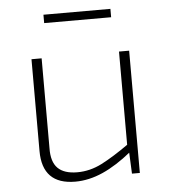

<svg xmlns="http://www.w3.org/2000/svg" viewBox="-50 -697 662 754"><g transform="rotate(-5 281.5 -320.0)"><path d="M127 -482V-128Q126 -74 151 -49Q176 -24 228 -24Q278 -24 325 -48Q372 -72 437 -118L440 -85Q381 -37 326 -12.5Q271 12 217 12Q87 12 87 -120V-482ZM472 -482V0H441L437 -89L432 -105V-482ZM413 -652V-619H149V-652Z"/></g></svg>

Font: Exo 2 ExtraLight
Style: Regular
Weight: 250
Designer: Natanael Gama
Foundry: Natanael Gama
Version: Version 2.010